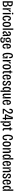

<svg xmlns="http://www.w3.org/2000/svg" viewBox="5855 -6596 901 12651"><g transform="rotate(90 6305.5 -270.5)"><path d="M64 0V-660H223Q253 -660 284 -653Q315 -646 342.5 -627.5Q370 -609 386.5 -575Q403 -541 403 -488Q403 -447 391.5 -417.5Q380 -388 355.5 -370Q331 -352 291 -346V-333Q360 -325 394 -284Q428 -243 428 -171Q428 -117 407.5 -78.5Q387 -40 345.5 -20Q304 0 239 0ZM152 -74H237Q290 -74 314 -101Q338 -128 338 -178Q338 -238 305.5 -271.5Q273 -305 214 -305H152ZM152 -371H202Q262 -371 288.5 -397Q315 -423 315 -479Q315 -533 290.5 -559.5Q266 -586 212 -586H152Z M523 0V-323V-527H601L596 -353H613Q619 -411 636.5 -452.5Q654 -494 679.5 -516.5Q705 -539 734 -539Q740 -539 745 -538.5Q750 -538 754 -537L750 -437Q747 -438 742.5 -438.5Q738 -439 735 -439Q707 -439 681 -413.5Q655 -388 636.5 -343.5Q618 -299 614 -243V0Z M831 0V-528H919V0ZM873 -601Q843 -601 828 -613.5Q813 -626 813 -651Q813 -676 828.5 -688.5Q844 -701 873 -701Q904 -701 919 -688.5Q934 -676 934 -651Q934 -626 918.5 -613.5Q903 -601 873 -601Z M1195 12Q1143 12 1108.5 -10Q1074 -32 1053.5 -69.5Q1033 -107 1025 -156.5Q1017 -206 1017 -260Q1017 -317 1025.5 -368Q1034 -419 1054 -457.5Q1074 -496 1108 -518Q1142 -540 1191 -540Q1246 -540 1280.5 -514Q1315 -488 1330.5 -446Q1346 -404 1343 -358L1259 -347Q1260 -379 1252.5 -406Q1245 -433 1229.5 -449.5Q1214 -466 1189 -466Q1168 -466 1152.5 -452.5Q1137 -439 1126.5 -413Q1116 -387 1111 -349.5Q1106 -312 1106 -265Q1106 -201 1115 -155.5Q1124 -110 1143.5 -86Q1163 -62 1193 -62Q1220 -62 1237.5 -80Q1255 -98 1263 -128.5Q1271 -159 1268 -195L1353 -190Q1356 -156 1350 -121Q1344 -86 1326 -55.5Q1308 -25 1276 -6.5Q1244 12 1195 12Z M1586 12Q1528 12 1489.5 -20.5Q1451 -53 1432 -115.5Q1413 -178 1413 -266Q1413 -359 1433 -419.5Q1453 -480 1492 -510Q1531 -540 1586 -540Q1643 -540 1681 -510.5Q1719 -481 1739 -420.5Q1759 -360 1759 -268Q1759 -176 1739 -113.5Q1719 -51 1680.5 -19.5Q1642 12 1586 12ZM1586 -62Q1613 -62 1631 -84Q1649 -106 1659 -152Q1669 -198 1669 -267Q1669 -340 1658.5 -383.5Q1648 -427 1629.5 -446.5Q1611 -466 1586 -466Q1561 -466 1542.5 -446.5Q1524 -427 1513.5 -383.5Q1503 -340 1503 -266Q1503 -163 1524.5 -112.5Q1546 -62 1586 -62Z M1857 0V-697H1945V0Z M2146 11Q2119 11 2093.5 -2.5Q2068 -16 2051.5 -46Q2035 -76 2035 -123Q2035 -158 2045 -184Q2055 -210 2074.5 -229.5Q2094 -249 2120 -265Q2146 -281 2178 -296Q2203 -308 2223 -319Q2243 -330 2254.5 -346.5Q2266 -363 2266 -392Q2266 -427 2250 -446.5Q2234 -466 2203 -466Q2178 -466 2161.5 -452Q2145 -438 2138.5 -412Q2132 -386 2136 -348L2051 -356Q2047 -398 2055.5 -432.5Q2064 -467 2084.5 -491Q2105 -515 2136 -527.5Q2167 -540 2208 -540Q2261 -540 2292.5 -519.5Q2324 -499 2338.5 -458Q2353 -417 2353 -356V-206Q2353 -179 2354.5 -142Q2356 -105 2359 -67.5Q2362 -30 2365 0H2285Q2282 -33 2280.5 -67Q2279 -101 2278 -134H2265Q2256 -85 2239 -52.5Q2222 -20 2199 -4.5Q2176 11 2146 11ZM2174 -66Q2190 -66 2203.5 -75.5Q2217 -85 2228 -102Q2239 -119 2248.5 -143.5Q2258 -168 2266 -197V-303L2296 -316Q2289 -299 2273 -287Q2257 -275 2237 -264.5Q2217 -254 2197 -243Q2177 -232 2159.5 -218Q2142 -204 2131.5 -183.5Q2121 -163 2121 -133Q2121 -100 2136 -83Q2151 -66 2174 -66Z M2601 160Q2550 160 2514 145.5Q2478 131 2459 105.5Q2440 80 2440 46Q2440 4 2469 -26.5Q2498 -57 2548 -70V-84Q2513 -82 2493 -93Q2473 -104 2473 -129Q2473 -155 2493 -169.5Q2513 -184 2544 -197V-211Q2501 -218 2476.5 -257.5Q2452 -297 2452 -352Q2452 -404 2472.5 -443Q2493 -482 2530.5 -505Q2568 -528 2621 -528H2795V-454L2673 -478V-463Q2721 -451 2742.5 -417Q2764 -383 2764 -337Q2764 -292 2745.5 -256.5Q2727 -221 2693.5 -201Q2660 -181 2614 -181Q2605 -181 2591.5 -182Q2578 -183 2567 -186Q2549 -170 2543.5 -159.5Q2538 -149 2538 -142Q2538 -134 2545 -129.5Q2552 -125 2565.5 -124Q2579 -123 2599 -123H2646Q2658 -123 2682.5 -121Q2707 -119 2734 -107.5Q2761 -96 2780 -70.5Q2799 -45 2799 2Q2799 56 2772 91.5Q2745 127 2700 143.5Q2655 160 2601 160ZM2605 85Q2644 85 2667.5 74Q2691 63 2702.5 43.5Q2714 24 2714 0Q2714 -24 2704 -37Q2694 -50 2680 -56Q2666 -62 2651 -63Q2636 -64 2624 -64H2579Q2546 -45 2530.5 -26.5Q2515 -8 2515 19Q2515 44 2526.5 58Q2538 72 2558.5 78.5Q2579 85 2605 85ZM2610 -244Q2645 -244 2661.5 -273Q2678 -302 2678 -349Q2678 -398 2661 -428Q2644 -458 2610 -458Q2575 -458 2556.5 -427Q2538 -396 2538 -349Q2538 -318 2546.5 -294.5Q2555 -271 2571 -257.5Q2587 -244 2610 -244Z M3034 12Q2981 12 2946.5 -10Q2912 -32 2892.5 -69.5Q2873 -107 2865 -155Q2857 -203 2857 -256Q2857 -311 2865 -362Q2873 -413 2892 -453Q2911 -493 2944 -516.5Q2977 -540 3028 -540Q3074 -540 3105 -519.5Q3136 -499 3154.5 -462Q3173 -425 3180 -374.5Q3187 -324 3183 -264L2922 -257V-312L3120 -317L3100 -294Q3103 -350 3095 -388Q3087 -426 3070.5 -445.5Q3054 -465 3027 -465Q2999 -465 2981 -441Q2963 -417 2954.5 -372Q2946 -327 2946 -262Q2946 -165 2965.5 -112.5Q2985 -60 3032 -60Q3050 -60 3064.5 -68Q3079 -76 3089 -91Q3099 -106 3104 -128.5Q3109 -151 3107 -180L3190 -175Q3192 -145 3186.5 -112.5Q3181 -80 3163.5 -51.5Q3146 -23 3114.5 -5.5Q3083 12 3034 12Z M3620 12Q3566 12 3530.5 -29Q3495 -70 3477.5 -146Q3460 -222 3460 -329Q3460 -400 3469 -461.5Q3478 -523 3500 -570.5Q3522 -618 3561 -645Q3600 -672 3659 -672Q3712 -672 3745 -651.5Q3778 -631 3795 -596.5Q3812 -562 3816.5 -518.5Q3821 -475 3815 -429L3730 -422Q3737 -482 3728.5 -520.5Q3720 -559 3701 -577.5Q3682 -596 3655 -596Q3621 -596 3598 -567Q3575 -538 3562.5 -478.5Q3550 -419 3550 -327Q3550 -254 3557 -203.5Q3564 -153 3577 -122Q3590 -91 3607 -77Q3624 -63 3644 -63Q3671 -63 3691 -85.5Q3711 -108 3723 -149.5Q3735 -191 3738 -248H3655V-318H3823V-232L3824 0H3752L3772 -189H3757Q3752 -127 3735.5 -81.5Q3719 -36 3690.5 -12Q3662 12 3620 12Z M3935 0V-323V-527H4013L4008 -353H4025Q4031 -411 4048.5 -452.5Q4066 -494 4091.5 -516.5Q4117 -539 4146 -539Q4152 -539 4157 -538.5Q4162 -538 4166 -537L4162 -437Q4159 -438 4154.5 -438.5Q4150 -439 4147 -439Q4119 -439 4093 -413.5Q4067 -388 4048.5 -343.5Q4030 -299 4026 -243V0Z M4383 12Q4325 12 4286.5 -20.5Q4248 -53 4229 -115.5Q4210 -178 4210 -266Q4210 -359 4230 -419.5Q4250 -480 4289 -510Q4328 -540 4383 -540Q4440 -540 4478 -510.5Q4516 -481 4536 -420.5Q4556 -360 4556 -268Q4556 -176 4536 -113.5Q4516 -51 4477.5 -19.5Q4439 12 4383 12ZM4383 -62Q4410 -62 4428 -84Q4446 -106 4456 -152Q4466 -198 4466 -267Q4466 -340 4455.5 -383.5Q4445 -427 4426.5 -446.5Q4408 -466 4383 -466Q4358 -466 4339.5 -446.5Q4321 -427 4310.5 -383.5Q4300 -340 4300 -266Q4300 -163 4321.5 -112.5Q4343 -62 4383 -62Z M4780 8Q4725 8 4696 -24.5Q4667 -57 4667 -124V-454H4615V-527H4636Q4663 -527 4674.5 -536.5Q4686 -546 4689 -568L4696 -633H4754V-528H4831V-452H4754V-137Q4754 -107 4762.5 -92.5Q4771 -78 4793 -78Q4799 -78 4809.5 -80Q4820 -82 4834 -86V0Q4818 4 4804.5 6Q4791 8 4780 8Z M5072 12Q5019 12 4984.5 -10Q4950 -32 4930.5 -69.5Q4911 -107 4903 -155Q4895 -203 4895 -256Q4895 -311 4903 -362Q4911 -413 4930 -453Q4949 -493 4982 -516.5Q5015 -540 5066 -540Q5112 -540 5143 -519.5Q5174 -499 5192.5 -462Q5211 -425 5218 -374.5Q5225 -324 5221 -264L4960 -257V-312L5158 -317L5138 -294Q5141 -350 5133 -388Q5125 -426 5108.5 -445.5Q5092 -465 5065 -465Q5037 -465 5019 -441Q5001 -417 4992.5 -372Q4984 -327 4984 -262Q4984 -165 5003.5 -112.5Q5023 -60 5070 -60Q5088 -60 5102.5 -68Q5117 -76 5127 -91Q5137 -106 5142 -128.5Q5147 -151 5145 -180L5228 -175Q5230 -145 5224.5 -112.5Q5219 -80 5201.5 -51.5Q5184 -23 5152.5 -5.5Q5121 12 5072 12Z M5465 12Q5413 12 5379.5 -4Q5346 -20 5328 -47Q5310 -74 5305.5 -107Q5301 -140 5307 -173L5388 -179Q5385 -143 5391.5 -116.5Q5398 -90 5416 -75Q5434 -60 5466 -60Q5507 -60 5525 -81.5Q5543 -103 5543 -132Q5543 -158 5531 -175.5Q5519 -193 5496.5 -207Q5474 -221 5442 -236Q5416 -249 5391 -263Q5366 -277 5346 -296Q5326 -315 5314.5 -340.5Q5303 -366 5303 -400Q5303 -442 5320.5 -473.5Q5338 -505 5373 -522.5Q5408 -540 5459 -540Q5515 -540 5552 -518.5Q5589 -497 5606 -457.5Q5623 -418 5616 -363L5536 -357Q5540 -388 5533 -413Q5526 -438 5507.5 -453Q5489 -468 5459 -468Q5427 -468 5408 -450.5Q5389 -433 5389 -403Q5389 -379 5401.5 -361.5Q5414 -344 5436.5 -330Q5459 -316 5488 -300Q5517 -286 5543 -271Q5569 -256 5588.5 -237.5Q5608 -219 5619 -194Q5630 -169 5630 -135Q5630 -97 5613.5 -63Q5597 -29 5561 -8.5Q5525 12 5465 12Z M5944 147V75Q5944 52 5946.5 18.5Q5949 -15 5953.5 -52.5Q5958 -90 5963 -124H5947Q5938 -84 5924 -53.5Q5910 -23 5889.5 -5.5Q5869 12 5838 12Q5801 12 5769.5 -16Q5738 -44 5719 -104.5Q5700 -165 5700 -261Q5700 -354 5718 -416Q5736 -478 5767 -509Q5798 -540 5836 -540Q5871 -540 5893 -518.5Q5915 -497 5928 -463Q5941 -429 5947 -395H5962L5957 -527H6032V-255V147ZM5861 -65Q5878 -65 5891 -77.5Q5904 -90 5913.5 -110Q5923 -130 5930 -155Q5937 -180 5940.5 -204.5Q5944 -229 5944 -249V-264Q5944 -296 5937 -330.5Q5930 -365 5918.5 -394.5Q5907 -424 5891.5 -442.5Q5876 -461 5858 -461Q5841 -461 5825.5 -441Q5810 -421 5800 -378Q5790 -335 5790 -263Q5790 -191 5800 -147.5Q5810 -104 5826.5 -84.5Q5843 -65 5861 -65Z M6254 12Q6200 12 6173 -31.5Q6146 -75 6146 -168V-528H6234V-191Q6234 -126 6245.5 -97Q6257 -68 6282 -68Q6300 -68 6316 -82.5Q6332 -97 6344 -121.5Q6356 -146 6363.5 -178Q6371 -210 6373 -246V-528H6462V-208V0H6384L6390 -143H6375Q6365 -88 6348.5 -53.5Q6332 -19 6309 -3.5Q6286 12 6254 12Z M6737 12Q6684 12 6649.5 -10Q6615 -32 6595.5 -69.5Q6576 -107 6568 -155Q6560 -203 6560 -256Q6560 -311 6568 -362Q6576 -413 6595 -453Q6614 -493 6647 -516.5Q6680 -540 6731 -540Q6777 -540 6808 -519.5Q6839 -499 6857.5 -462Q6876 -425 6883 -374.5Q6890 -324 6886 -264L6625 -257V-312L6823 -317L6803 -294Q6806 -350 6798 -388Q6790 -426 6773.5 -445.5Q6757 -465 6730 -465Q6702 -465 6684 -441Q6666 -417 6657.5 -372Q6649 -327 6649 -262Q6649 -165 6668.5 -112.5Q6688 -60 6735 -60Q6753 -60 6767.5 -68Q6782 -76 6792 -91Q6802 -106 6807 -128.5Q6812 -151 6810 -180L6893 -175Q6895 -145 6889.5 -112.5Q6884 -80 6866.5 -51.5Q6849 -23 6817.5 -5.5Q6786 12 6737 12Z M7151 0V-101L7274 -262Q7300 -296 7320 -327.5Q7340 -359 7354 -388Q7368 -417 7375.5 -444.5Q7383 -472 7383 -499Q7383 -527 7374.5 -548.5Q7366 -570 7349.5 -582Q7333 -594 7308 -594Q7287 -594 7270.5 -584.5Q7254 -575 7244 -555.5Q7234 -536 7232 -505.5Q7230 -475 7237 -434L7151 -443Q7140 -509 7154.5 -561Q7169 -613 7208 -643Q7247 -673 7308 -673Q7364 -673 7400.5 -649Q7437 -625 7455 -587.5Q7473 -550 7473 -508Q7473 -465 7459 -424Q7445 -383 7422 -344Q7399 -305 7372 -268Q7345 -231 7319 -196L7237 -83V-76L7472 -77V0Z M7515 -143V-247Q7543 -289 7569 -339Q7595 -389 7617 -443Q7639 -497 7656 -552Q7673 -607 7684 -661H7831V0H7742V-586H7734Q7721 -521 7699.5 -457.5Q7678 -394 7651 -335.5Q7624 -277 7591 -225V-219H7892V-143Z M7974 147V-253V-527H8049L8044 -395H8060Q8066 -430 8079 -463.5Q8092 -497 8114 -518.5Q8136 -540 8170 -540Q8208 -540 8239 -509.5Q8270 -479 8288.5 -417Q8307 -355 8307 -261Q8307 -166 8288 -105.5Q8269 -45 8237.5 -16.5Q8206 12 8168 12Q8138 12 8117 -5.5Q8096 -23 8082.5 -54Q8069 -85 8059 -124H8042Q8049 -84 8053 -47.5Q8057 -11 8059.5 19.5Q8062 50 8062 70V147ZM8145 -64Q8163 -64 8179.5 -83.5Q8196 -103 8206 -147Q8216 -191 8216 -264Q8216 -335 8206 -378.5Q8196 -422 8180.5 -441.5Q8165 -461 8148 -461Q8131 -461 8115.5 -443Q8100 -425 8088 -395.5Q8076 -366 8069 -331.5Q8062 -297 8062 -264V-249Q8062 -229 8065.5 -204.5Q8069 -180 8076 -155.5Q8083 -131 8092.5 -110Q8102 -89 8115.5 -76.5Q8129 -64 8145 -64Z M8532 8Q8477 8 8448 -24.5Q8419 -57 8419 -124V-454H8367V-527H8388Q8415 -527 8426.5 -536.5Q8438 -546 8441 -568L8448 -633H8506V-528H8583V-452H8506V-137Q8506 -107 8514.5 -92.5Q8523 -78 8545 -78Q8551 -78 8561.5 -80Q8572 -82 8586 -86V0Q8570 4 8556.5 6Q8543 8 8532 8Z M9047 12Q8991 12 8953.5 -12Q8916 -36 8894 -80Q8872 -124 8862.5 -185Q8853 -246 8853 -320Q8853 -400 8863.5 -465Q8874 -530 8897.5 -576Q8921 -622 8959 -646.5Q8997 -671 9050 -671Q9098 -671 9130.5 -652.5Q9163 -634 9182 -601.5Q9201 -569 9208 -526Q9215 -483 9211 -435L9127 -426Q9131 -480 9122.5 -518Q9114 -556 9094.5 -576Q9075 -596 9048 -596Q9021 -596 9001.5 -577.5Q8982 -559 8969 -524Q8956 -489 8949.5 -438.5Q8943 -388 8943 -325Q8943 -228 8956 -170.5Q8969 -113 8992 -88.5Q9015 -64 9045 -64Q9080 -64 9101 -91Q9122 -118 9130 -166Q9138 -214 9133 -276L9218 -268Q9222 -211 9217 -160Q9212 -109 9192.5 -70.5Q9173 -32 9137.5 -10Q9102 12 9047 12Z M9469 12Q9411 12 9372.5 -20.5Q9334 -53 9315 -115.5Q9296 -178 9296 -266Q9296 -359 9316 -419.5Q9336 -480 9375 -510Q9414 -540 9469 -540Q9526 -540 9564 -510.5Q9602 -481 9622 -420.5Q9642 -360 9642 -268Q9642 -176 9622 -113.5Q9602 -51 9563.5 -19.5Q9525 12 9469 12ZM9469 -62Q9496 -62 9514 -84Q9532 -106 9542 -152Q9552 -198 9552 -267Q9552 -340 9541.5 -383.5Q9531 -427 9512.5 -446.5Q9494 -466 9469 -466Q9444 -466 9425.5 -446.5Q9407 -427 9396.5 -383.5Q9386 -340 9386 -266Q9386 -163 9407.5 -112.5Q9429 -62 9469 -62Z M9740 0V-348V-528H9817L9812 -386H9827Q9837 -441 9854 -475Q9871 -509 9894.5 -524.5Q9918 -540 9949 -540Q10006 -540 10033 -493Q10060 -446 10060 -352V0H9971V-341Q9971 -403 9959 -431Q9947 -459 9922 -459Q9897 -459 9876.5 -434.5Q9856 -410 9843.5 -369.5Q9831 -329 9828 -282V0Z M10293 12Q10254 12 10223 -18Q10192 -48 10173.5 -110Q10155 -172 10155 -265Q10155 -360 10174 -420.5Q10193 -481 10225 -509.5Q10257 -538 10293 -538Q10324 -538 10345 -520.5Q10366 -503 10380 -472Q10394 -441 10401 -402H10417Q10412 -437 10408 -474Q10404 -511 10401.5 -543.5Q10399 -576 10399 -597V-697H10488V-270V0H10414L10419 -131H10403Q10396 -92 10382.5 -59.5Q10369 -27 10347.5 -7.5Q10326 12 10293 12ZM10314 -66Q10332 -66 10347.5 -84Q10363 -102 10374.5 -130.5Q10386 -159 10393 -193Q10400 -227 10400 -259V-274Q10400 -295 10396.5 -320Q10393 -345 10386 -370Q10379 -395 10369.5 -415.5Q10360 -436 10346.5 -448.5Q10333 -461 10317 -461Q10299 -461 10282.5 -441.5Q10266 -422 10255.5 -378.5Q10245 -335 10245 -263Q10245 -191 10255.5 -148Q10266 -105 10281.5 -85.5Q10297 -66 10314 -66Z M10762 12Q10709 12 10674.5 -10Q10640 -32 10620.5 -69.5Q10601 -107 10593 -155Q10585 -203 10585 -256Q10585 -311 10593 -362Q10601 -413 10620 -453Q10639 -493 10672 -516.5Q10705 -540 10756 -540Q10802 -540 10833 -519.5Q10864 -499 10882.5 -462Q10901 -425 10908 -374.5Q10915 -324 10911 -264L10650 -257V-312L10848 -317L10828 -294Q10831 -350 10823 -388Q10815 -426 10798.5 -445.5Q10782 -465 10755 -465Q10727 -465 10709 -441Q10691 -417 10682.5 -372Q10674 -327 10674 -262Q10674 -165 10693.5 -112.5Q10713 -60 10760 -60Q10778 -60 10792.5 -68Q10807 -76 10817 -91Q10827 -106 10832 -128.5Q10837 -151 10835 -180L10918 -175Q10920 -145 10914.5 -112.5Q10909 -80 10891.5 -51.5Q10874 -23 10842.5 -5.5Q10811 12 10762 12Z M11009 0V-348V-528H11086L11081 -386H11096Q11106 -441 11123 -475Q11140 -509 11163.5 -524.5Q11187 -540 11218 -540Q11275 -540 11302 -493Q11329 -446 11329 -352V0H11240V-341Q11240 -403 11228 -431Q11216 -459 11191 -459Q11166 -459 11145.5 -434.5Q11125 -410 11112.5 -369.5Q11100 -329 11097 -282V0Z M11579 12Q11527 12 11493.5 -4Q11460 -20 11442 -47Q11424 -74 11419.5 -107Q11415 -140 11421 -173L11502 -179Q11499 -143 11505.5 -116.5Q11512 -90 11530 -75Q11548 -60 11580 -60Q11621 -60 11639 -81.5Q11657 -103 11657 -132Q11657 -158 11645 -175.5Q11633 -193 11610.5 -207Q11588 -221 11556 -236Q11530 -249 11505 -263Q11480 -277 11460 -296Q11440 -315 11428.5 -340.5Q11417 -366 11417 -400Q11417 -442 11434.5 -473.5Q11452 -505 11487 -522.5Q11522 -540 11573 -540Q11629 -540 11666 -518.5Q11703 -497 11720 -457.5Q11737 -418 11730 -363L11650 -357Q11654 -388 11647 -413Q11640 -438 11621.5 -453Q11603 -468 11573 -468Q11541 -468 11522 -450.5Q11503 -433 11503 -403Q11503 -379 11515.5 -361.5Q11528 -344 11550.5 -330Q11573 -316 11602 -300Q11631 -286 11657 -271Q11683 -256 11702.5 -237.5Q11722 -219 11733 -194Q11744 -169 11744 -135Q11744 -97 11727.5 -63Q11711 -29 11675 -8.5Q11639 12 11579 12Z M11990 12Q11937 12 11902.5 -10Q11868 -32 11848.5 -69.5Q11829 -107 11821 -155Q11813 -203 11813 -256Q11813 -311 11821 -362Q11829 -413 11848 -453Q11867 -493 11900 -516.5Q11933 -540 11984 -540Q12030 -540 12061 -519.5Q12092 -499 12110.5 -462Q12129 -425 12136 -374.5Q12143 -324 12139 -264L11878 -257V-312L12076 -317L12056 -294Q12059 -350 12051 -388Q12043 -426 12026.5 -445.5Q12010 -465 11983 -465Q11955 -465 11937 -441Q11919 -417 11910.5 -372Q11902 -327 11902 -262Q11902 -165 11921.5 -112.5Q11941 -60 11988 -60Q12006 -60 12020.5 -68Q12035 -76 12045 -91Q12055 -106 12060 -128.5Q12065 -151 12063 -180L12146 -175Q12148 -145 12142.5 -112.5Q12137 -80 12119.5 -51.5Q12102 -23 12070.5 -5.5Q12039 12 11990 12Z M12358 12Q12319 12 12288 -18Q12257 -48 12238.5 -110Q12220 -172 12220 -265Q12220 -360 12239 -420.5Q12258 -481 12290 -509.5Q12322 -538 12358 -538Q12389 -538 12410 -520.5Q12431 -503 12445 -472Q12459 -441 12466 -402H12482Q12477 -437 12473 -474Q12469 -511 12466.5 -543.5Q12464 -576 12464 -597V-697H12553V-270V0H12479L12484 -131H12468Q12461 -92 12447.5 -59.5Q12434 -27 12412.5 -7.5Q12391 12 12358 12ZM12379 -66Q12397 -66 12412.5 -84Q12428 -102 12439.5 -130.5Q12451 -159 12458 -193Q12465 -227 12465 -259V-274Q12465 -295 12461.5 -320Q12458 -345 12451 -370Q12444 -395 12434.5 -415.5Q12425 -436 12411.5 -448.5Q12398 -461 12382 -461Q12364 -461 12347.5 -441.5Q12331 -422 12320.5 -378.5Q12310 -335 12310 -263Q12310 -191 12320.5 -148Q12331 -105 12346.5 -85.5Q12362 -66 12379 -66Z"/></g></svg>

Font: Bricolage Grotesque 24pt Condensed
Style: Regular
Weight: 400
Width: 3
Designer: Mathieu Triay
Foundry: Atelier Triay
Version: Version 1.001;gftools[0.9.33.dev8+g029e19f]